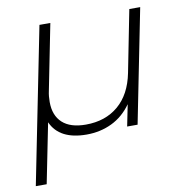

<svg xmlns="http://www.w3.org/2000/svg" viewBox="-80 -598 835 869"><g transform="rotate(-10 337.5 -164.0)"><path d="M621 -522 517 0H469L489 -99Q452 -47 399 -21.5Q346 4 283 4Q158 4 120 -81L65 194H15L158 -522H208L148 -220Q143 -198 143 -170Q143 -108 179.5 -74.5Q216 -41 287 -41Q377 -41 436.5 -91.5Q496 -142 515 -238L571 -522Z"/></g></svg>

Font: Montserrat Alternates Light
Style: Italic
Weight: 300
Italic angle: -11.3°
Designer: Julieta Ulanovsky
Foundry: Julieta Ulanovsky
Version: Version 7.200